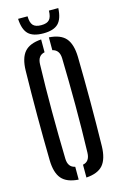

<svg xmlns="http://www.w3.org/2000/svg" viewBox="-142 -1011 678 1077"><g transform="rotate(-15 197.0 -472.5)"><path d="M174.5 7Q107 2.5 77 -32.2Q47 -67 45.5 -140Q40.5 -400 45.5 -660Q47 -733 77 -767.8Q107 -802.5 174.5 -807V-732.5Q134 -724.5 132.5 -674.5Q128.5 -542.5 128.8 -401.8Q129 -261 132.5 -125.5Q134 -75.5 174.5 -67.5ZM219.5 7V-67.5Q259.5 -75 261 -125.5Q265 -261 264.8 -401.8Q264.5 -542.5 261 -674.5Q259.5 -723.5 219.5 -732.5V-807Q287 -802.5 316.8 -767.8Q346.5 -733 348.5 -660Q353.5 -399.5 348.5 -140Q346.5 -67 316.8 -32.2Q287 2.5 219.5 7ZM196.5 -836.5Q136.5 -836.5 109.5 -863.2Q82.5 -890 79.5 -952H134.5Q135 -915.5 149 -899.8Q163 -884 196.5 -884Q230 -884 244 -899.8Q258 -915.5 258.5 -952H313Q310 -890 283 -863.2Q256 -836.5 196.5 -836.5Z"/></g></svg>

Font: Big Shoulders Stencil Display SemiBold
Style: Regular
Weight: 600
Designer: Patric King
Foundry: XO Type Co
Version: Version 1.000